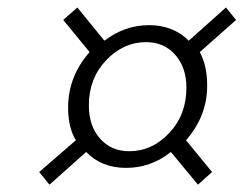

<svg xmlns="http://www.w3.org/2000/svg" viewBox="-20 -590 658 519"><path d="M113.8 -90.8 85.9 -125 185.1 -210.9Q164.1 -245.1 164.1 -298.8Q164.1 -383.3 222.2 -449.2L150.9 -536.1L189 -569.8L262.2 -480Q317.4 -522 382.8 -522Q448.2 -522 490.2 -480L590.8 -569.8L618.2 -536.1L520 -449.2Q540 -413.1 540 -357.9Q540 -276.4 482.9 -210.9L553.2 -125L515.1 -90.8L441.9 -179.2Q388.2 -136.2 320.8 -136.2Q254.4 -136.2 212.9 -179.2ZM329.1 -181.2Q391.1 -181.2 437.5 -230.5Q483.9 -279.8 483.9 -353Q483.9 -407.7 453.6 -441.9Q423.3 -476.1 375 -476.1Q313.5 -476.1 266.8 -427Q220.2 -377.9 220.2 -305.2Q220.2 -249.5 250.5 -215.3Q280.8 -181.2 329.1 -181.2Z"/></svg>

Font: Office Code Pro D Light Italic
Style: Regular
Weight: 300
Italic angle: -9°
Designer: Nathan Rutzky & Paul D. Hunt
Foundry: Adobe Systems Incorporated
Version: Version 1.004;PS 001.004;hotconv 1.0.70;makeotf.lib2.5.58329